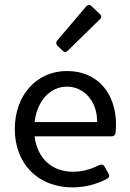

<svg xmlns="http://www.w3.org/2000/svg" viewBox="-20 -771 544 804"><path d="M398.4 -711.9 363.3 -745.1C355.5 -752.9 347.7 -752 340.8 -744.1L219.7 -601.6C213.9 -594.7 213.9 -585.9 220.7 -579.1L242.2 -558.6C249 -551.8 255.9 -550.8 263.7 -558.6L398.4 -690.4C406.2 -698.2 405.3 -705.1 398.4 -711.9ZM465.8 -249C465.8 -378.9 389.6 -473.6 260.7 -473.6C131.8 -473.6 42 -371.1 42 -230.5C42 -85 139.6 13.7 283.2 13.7C337.9 13.7 388.7 -1 428.7 -22.5C437.5 -27.3 439.5 -35.2 434.6 -43.9L418 -73.2C413.1 -82 405.3 -84 396.5 -80.1C355.5 -59.6 321.3 -51.8 285.2 -51.8C197.3 -51.8 135.7 -108.4 125 -200.2H447.3C456.1 -200.2 462.9 -205.1 463.9 -214.8C464.8 -226.6 465.8 -238.3 465.8 -249ZM386.7 -259.8H125C134.8 -348.6 190.4 -408.2 260.7 -408.2C331.1 -408.2 387.7 -347.7 386.7 -259.8Z"/></svg>

Font: Ed Sans Neue
Style: Regular
Weight: 400
Designer: Stephen Hutchings
Version: Version 1.004;PS 001.004;hotconv 1.0.88;makeotf.lib2.5.64775